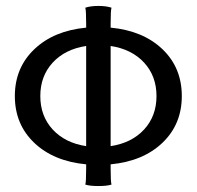

<svg xmlns="http://www.w3.org/2000/svg" viewBox="-20 -622 660 644"><path d="M269 -529.3V-542Q269 -587.4 266.1 -596.2Q283.7 -602.1 310.1 -602.1Q336.4 -602.1 354 -596.2Q351.1 -587.4 351.1 -542V-529.3Q460 -519 524.9 -457Q589.8 -395 589.8 -299.8Q589.8 -205.1 524.9 -143.1Q460 -81.1 351.1 -70.8V-58.1Q351.1 -11.7 354 -2.9Q339.4 2 310.1 2Q280.8 2 266.1 -2.9Q269 -11.7 269 -58.1V-70.8Q159.7 -81.1 94.7 -143.1Q29.8 -205.1 29.8 -299.8Q29.8 -394.5 95 -456.8Q160.2 -519 269 -529.3ZM269 -131.8V-467.8Q198.2 -457 156.7 -411.9Q115.2 -366.7 115.2 -299.8Q115.2 -232.9 156.7 -187.7Q198.2 -142.6 269 -131.8ZM351.1 -467.8V-131.8Q421.9 -142.6 463.4 -187.7Q504.9 -232.9 504.9 -299.8Q504.9 -366.7 463.4 -411.9Q421.9 -457 351.1 -467.8Z"/></svg>

Font: Nikodecs
Style: Medium
Weight: 500
Version: Version 0.29